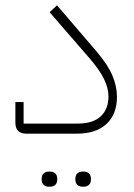

<svg xmlns="http://www.w3.org/2000/svg" viewBox="-20 -504 505 724"><path d="M79 0Q38 0 38 -42V-119H69V-38H273Q331 -38 360 -65.5Q389 -93 389 -140Q389 -172 372 -206.5Q355 -241 317 -285L167 -458L195 -484L344 -310Q386 -261 403.5 -220Q421 -179 421 -139Q421 -73 381.5 -36.5Q342 0 270 0ZM291 200Q279 200 271.5 193Q264 186 264 172Q264 157 271.5 150Q279 143 291 143H296Q308 143 315.5 150Q323 157 323 172Q323 186 315.5 193Q308 200 296 200ZM164 200Q152 200 144.5 193Q137 186 137 172Q137 157 144.5 150Q152 143 164 143H169Q181 143 188.5 150Q196 157 196 172Q196 186 188.5 193Q181 200 169 200Z"/></svg>

Font: IBM Plex Sans Arabic ExtLt
Style: Regular
Weight: 200
Designer: Mike Abbink, Paul van der Laan, Pieter van Rosmalen, Wael Morcos, Khajak Apelian
Foundry: Bold Monday
Version: Version 1.2